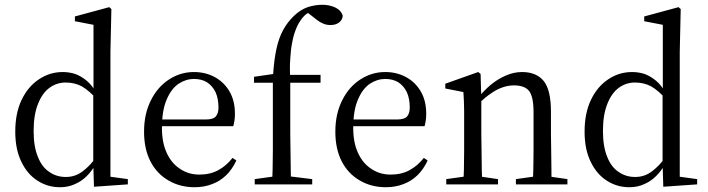

<svg xmlns="http://www.w3.org/2000/svg" viewBox="-20 -773 2967 805"><path d="M232 12Q266 12 294 -1Q322 -13 344 -35Q366 -57 382 -86H395L388 -120Q358 -78 327 -55Q296 -31 256 -31Q217 -31 187 -52Q156 -72 139 -115Q121 -158 121 -224Q121 -293 140 -339Q158 -384 189 -406Q219 -427 255 -427Q293 -427 323 -411Q353 -394 392 -351L399 -382H385Q366 -416 343 -435Q320 -454 295 -463Q270 -471 243 -471Q189 -471 144 -441Q98 -411 71 -355Q44 -299 44 -221Q44 -146 70 -94Q95 -42 138 -15Q180 12 232 12ZM374 10 516 0V-22L443 -32V-555L447 -735L438 -743L294 -704V-684L372 -669V-388L371 -379V-89V-87Z M796 12Q836 12 869 -1Q902 -13 928 -38Q953 -62 971 -100L955 -111Q929 -78 896 -60Q862 -41 816 -41Q770 -41 735 -65Q699 -88 679 -132Q659 -175 659 -236Q659 -311 679 -356Q698 -401 729 -422Q760 -442 793 -442Q825 -442 848 -428Q871 -413 884 -386Q896 -359 896 -322Q896 -298 885 -285Q874 -272 842 -272H613V-244H958Q961 -254 963 -267Q965 -280 965 -296Q965 -351 942 -390Q919 -429 880 -450Q841 -471 793 -471Q737 -471 689 -440Q641 -409 613 -353Q584 -296 584 -221Q584 -148 611 -96Q638 -44 687 -16Q735 12 796 12Z M1048 0H1289V-22L1175 -36H1149L1048 -22ZM1121 0H1200Q1199 -27 1199 -64Q1198 -101 1198 -140Q1197 -179 1197 -211V-441Q1194 -489 1197 -527Q1199 -565 1205 -594Q1210 -623 1219 -646Q1227 -668 1238 -684Q1255 -711 1274 -720Q1293 -728 1313 -730V-735H1258V-729L1298 -698Q1317 -682 1333 -675Q1348 -668 1365 -668Q1388 -668 1402 -679Q1416 -690 1417 -707Q1410 -730 1385 -742Q1360 -753 1332 -753Q1301 -753 1270 -743Q1239 -732 1213 -707Q1185 -680 1167 -647Q1149 -614 1139 -568Q1129 -522 1125 -459L1124 -440L1148 -466L1045 -451V-426H1124V-211Q1124 -179 1124 -140Q1123 -101 1123 -64Q1122 -27 1121 0ZM1158 -426H1324V-459H1158Z M1598 12Q1638 12 1671 -1Q1704 -13 1730 -38Q1755 -62 1773 -100L1757 -111Q1731 -78 1698 -60Q1664 -41 1618 -41Q1572 -41 1537 -65Q1501 -88 1481 -132Q1461 -175 1461 -236Q1461 -311 1481 -356Q1500 -401 1531 -422Q1562 -442 1595 -442Q1627 -442 1650 -428Q1673 -413 1686 -386Q1698 -359 1698 -322Q1698 -298 1687 -285Q1676 -272 1644 -272H1415V-244H1760Q1763 -254 1765 -267Q1767 -280 1767 -296Q1767 -351 1744 -390Q1721 -429 1682 -450Q1643 -471 1595 -471Q1539 -471 1491 -440Q1443 -409 1415 -353Q1386 -296 1386 -221Q1386 -148 1413 -96Q1440 -44 1489 -16Q1537 12 1598 12Z M1851 0H2068V-22L1972 -36H1951L1851 -22ZM1922 0H2002Q2001 -23 2000 -61Q1999 -99 1999 -140Q1998 -180 1998 -211V-357V-359L1995 -463L1985 -471L1847 -422V-402L1923 -387Q1924 -367 1925 -348Q1925 -329 1926 -308Q1926 -286 1926 -258V-211Q1926 -180 1926 -140Q1925 -99 1925 -61Q1924 -23 1922 0ZM2143 0H2359V-22L2262 -36H2243L2143 -22ZM2213 0H2293Q2292 -23 2292 -61Q2291 -98 2291 -139Q2290 -179 2290 -211V-304Q2290 -395 2260 -433Q2229 -471 2169 -471Q2134 -471 2100 -456Q2066 -441 2037 -417Q2008 -392 1986 -365H1981L1991 -343Q2017 -367 2041 -383Q2064 -399 2088 -407Q2111 -415 2135 -415Q2179 -415 2198 -392Q2217 -368 2217 -302V-211Q2217 -179 2217 -139Q2216 -98 2216 -61Q2215 -23 2213 0Z M2619 12Q2653 12 2681 -1Q2709 -13 2731 -35Q2753 -57 2769 -86H2782L2775 -120Q2745 -78 2714 -55Q2683 -31 2643 -31Q2604 -31 2574 -52Q2543 -72 2526 -115Q2508 -158 2508 -224Q2508 -293 2527 -339Q2545 -384 2576 -406Q2606 -427 2642 -427Q2680 -427 2710 -411Q2740 -394 2779 -351L2786 -382H2772Q2753 -416 2730 -435Q2707 -454 2682 -463Q2657 -471 2630 -471Q2576 -471 2531 -441Q2485 -411 2458 -355Q2431 -299 2431 -221Q2431 -146 2457 -94Q2482 -42 2525 -15Q2567 12 2619 12ZM2761 10 2903 0V-22L2830 -32V-555L2834 -735L2825 -743L2681 -704V-684L2759 -669V-388L2758 -379V-89V-87Z"/></svg>

Font: Source Serif 4 48pt
Style: Regular
Weight: 400
Designer: Frank Grie√ühammer
Foundry: Adobe Systems Incorporated
Version: Version 4.004;hotconv 1.0.116;makeotfexe 2.5.65601